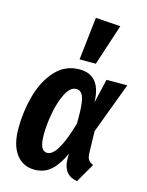

<svg xmlns="http://www.w3.org/2000/svg" viewBox="-125 -901 758 992"><g transform="rotate(15 254.5 -405.0)"><path d="M368 -401 398 -530H509L407 -258L410 -139Q411 -117 419.5 -105Q428 -93 445 -87L386 15Q350 10 330 -14Q310 -38 309 -80V-111Q282 -50 246 -17.5Q210 15 158 15Q96 15 59.5 -33Q23 -81 23 -171Q23 -260 46.5 -346Q70 -432 121.5 -489Q173 -546 251 -546Q365 -546 368 -401ZM158 -174Q158 -128 168 -107Q178 -86 199 -86Q256 -86 309 -273V-304Q309 -384 297.5 -414Q286 -444 260 -444Q228 -444 204.5 -398Q181 -352 169.5 -288.5Q158 -225 158 -174ZM395 -816 323 -596H236L262 -825Z"/></g></svg>

Font: Fira Sans Compressed SemiBold
Style: Italic
Weight: 600
Width: 1
Italic angle: -8°
Designer: bBox Type GmbH & Carrois Corporate GbR & Edenspiekermann AG
Foundry: bBox Type GmbH & Carrois Corporate GbR & Edenspiekermann AG
Version: Version 4.301